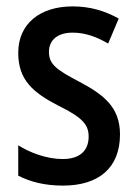

<svg xmlns="http://www.w3.org/2000/svg" viewBox="-20 -663 429 600"><path d="M355 -243C355 -328 304 -367 229 -407C154 -446 133 -463 133 -501C133 -538 160 -561 207 -561C248 -561 283 -547 318 -527L351 -605C306 -630 260 -643 207 -643C104 -643 37 -588 37 -498C37 -413 83 -374 162 -333C240 -295 257 -272 257 -236C257 -193 230 -166 176 -166C126 -166 73 -186 37 -209V-114C74 -95 119 -83 177 -83C288 -83 355 -138 355 -243Z"/></svg>

Font: Noto Sans Kannada UI Condensed Medium
Style: Regular
Weight: 500
Width: 3
Designer: Jelle Bosma - Monotype Design Team
Foundry: Monotype Imaging Inc.
Version: Version 2.005